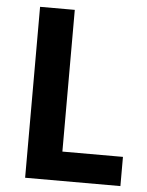

<svg xmlns="http://www.w3.org/2000/svg" viewBox="-52 -756 613 799"><g transform="rotate(5 254.5 -357.0)"><path d="M83 0V-714H228V-122H481V0Z"/></g></svg>

Font: Noto Sans Gujarati SemiCondensed
Style: Bold
Weight: 700
Width: 4
Designer: Jelle Bosma - Monotype Design Team, Universal Thirst
Foundry: Monotype Imaging Inc.
Version: Version 2.106; ttfautohint (v1.8.4.7-5d5b)